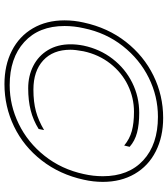

<svg xmlns="http://www.w3.org/2000/svg" viewBox="36 -790 769 882"><g transform="rotate(90 421.0 -349.5)"><path d="M74 -261Q74 -305 84 -349Q108 -460 172.5 -542.5Q237 -625 328 -669.5Q419 -714 522 -714Q609 -714 676 -680Q743 -646 779.5 -583Q816 -520 816 -437Q816 -393 806 -349Q782 -239 717.5 -156Q653 -73 561.5 -29Q470 15 367 15Q280 15 213.5 -19Q147 -53 110.5 -115.5Q74 -178 74 -261ZM780 -349Q790 -393 790 -437Q790 -555 717 -622.5Q644 -690 517 -690Q423 -690 338 -648Q253 -606 192 -528.5Q131 -451 110 -349Q100 -305 100 -261Q100 -143 173.5 -76Q247 -9 372 -9Q464 -9 549.5 -50.5Q635 -92 696.5 -169.5Q758 -247 780 -349ZM184 -289Q184 -317 190 -348Q206 -424 251 -482Q296 -540 360.5 -572Q425 -604 499 -604Q552 -604 590 -594Q628 -584 655 -560L649 -535Q619 -560 582.5 -570Q546 -580 494 -580Q430 -580 372 -552Q314 -524 272.5 -471Q231 -418 216 -348Q209 -311 209 -288Q209 -208 258 -163Q307 -118 392 -118Q449 -118 491.5 -129.5Q534 -141 578 -167L573 -142Q533 -117 487.5 -105.5Q442 -94 386 -94Q329 -94 283 -117.5Q237 -141 210.5 -185Q184 -229 184 -289Z"/></g></svg>

Font: Prompt Thin
Style: Italic
Weight: 250
Italic angle: -12°
Designer: Katatrad Team
Foundry: CadsonDemak
Version: Version 1.001